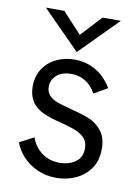

<svg xmlns="http://www.w3.org/2000/svg" viewBox="-81 -745 586 810"><g transform="rotate(10 212.5 -340.0)"><path d="M36.1 0ZM36.1 0ZM216.8 9.8Q170.9 9.8 134 -7.3Q97.2 -24.4 72.3 -51.5Q47.4 -78.6 36.1 -110.8L97.2 -142.6Q109.9 -105 141.6 -80.1Q173.3 -55.2 219.7 -55.2Q258.8 -55.2 286.9 -74.7Q314.9 -94.2 314.9 -132.8Q314.9 -160.6 300 -176.8Q285.2 -192.9 261.7 -202.4Q238.3 -211.9 198.2 -222.2Q149.9 -233.9 120.6 -247.1Q52.2 -277.8 52.2 -352.5Q52.2 -397.9 73.7 -429.9Q95.2 -461.9 130.6 -478.5Q166 -495.1 207.5 -495.1Q245.1 -495.1 275.6 -482.4Q306.2 -469.7 329.1 -448.5Q352.1 -427.2 367.2 -400.9L309.6 -367.7Q272.5 -433.1 204.6 -433.1Q163.6 -433.1 141.4 -412.8Q119.1 -392.6 119.1 -363.8Q119.1 -340.3 133.3 -325.9Q147.5 -311.5 168.9 -304Q190.4 -296.4 228 -286.6Q278.3 -273.9 309.6 -261Q340.8 -248 363 -219.7Q385.3 -191.4 385.3 -143.6Q385.3 -92.8 361.3 -58.8Q337.4 -24.9 299.1 -7.6Q260.7 9.8 216.8 9.8ZM210 -527.8 49.3 -689.9H128.4L210 -601.6L292 -689.9H370.6Z"/></g></svg>

Font: Acari Sans
Style: Regular
Weight: 400
Designer: Alfredo Marco Pradil and Stefan Peev
Foundry: Hanken Design Co.
Version: Version 1.045;February 4, 2021;FontCreator 13.0.0.2655 64-bi